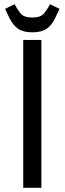

<svg xmlns="http://www.w3.org/2000/svg" viewBox="-20 -889 306 909"><path d="M176 -700V0H90V-700ZM133 -736Q90 -736 66 -752.5Q42 -769 25 -803L4 -847L49 -869Q61 -846 77 -826Q93 -806 133 -806Q173 -806 189 -826Q205 -846 217 -869L262 -847L241 -803Q225 -769 200.5 -752.5Q176 -736 133 -736Z"/></svg>

Font: Strait
Style: Regular
Weight: 400
Designer: Eduardo Rodriguez Tunni
Foundry: Eduardo Rodriguez Tunni
Version: Version 1.002; ttfautohint (v1.8.4.7-5d5b);gftools[0.9.23]